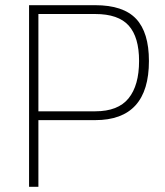

<svg xmlns="http://www.w3.org/2000/svg" viewBox="-20 -720 635 740"><path d="M92 -700H347Q455 -700 504.5 -647.5Q554 -595 554 -485Q554 -257 347 -257H128V0H92ZM347 -291Q435 -291 475.5 -341Q516 -391 516 -485Q516 -577 476 -621.5Q436 -666 347 -666H128V-291Z"/></svg>

Font: Cairo ExtraLight
Style: Regular
Weight: 275
Designer: Mohamed Gaber, Accademia di Belle Arti di Urbino and others
Foundry: Kief Type Foundry, Accademia di Belle Arti di Urbino and others
Version: Version 3.011